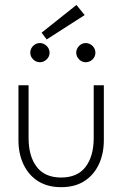

<svg xmlns="http://www.w3.org/2000/svg" viewBox="-20 -764 526 796"><path d="M98.5 -192Q98.5 -116.5 132.2 -72.2Q166 -28 233.5 -28Q301 -28 334.8 -72.2Q368.5 -116.5 368.5 -192V-410.5H410.5V-183Q410.5 -127 389.8 -82.8Q369 -38.5 329.8 -13.2Q290.5 12 233.5 12Q177 12 137.5 -13.2Q98 -38.5 77.2 -82.8Q56.5 -127 56.5 -183V-410.5H98.5ZM335.5 -506Q319.5 -506 307.8 -518Q296 -530 296 -545.5Q296 -561.5 307.8 -573.5Q319.5 -585.5 335.5 -585.5Q351.5 -585.5 363.5 -573.8Q375.5 -562 375.5 -545.5Q375.5 -529 363.5 -517.5Q351.5 -506 335.5 -506ZM145.5 -506Q129 -506 117.2 -518Q105.5 -530 105.5 -545.5Q105.5 -561.5 117.2 -573.5Q129 -585.5 145.5 -585.5Q161 -585.5 173.2 -573.8Q185.5 -562 185.5 -545.5Q185.5 -529 173.2 -517.5Q161 -506 145.5 -506ZM173.5 -600.5 152.5 -628.5 297 -743.5 331 -701.5Z"/></svg>

Font: League Spartan Thin ExtraLight
Style: Regular
Weight: 250
Version: Version 2.002